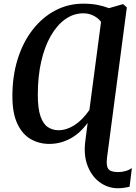

<svg xmlns="http://www.w3.org/2000/svg" viewBox="-20 -773 740 1046"><path d="M622 252.5Q568.5 252.5 524 220.5Q479.5 188.5 456.8 129.2Q434 70 445.5 -10L457.5 -103.5Q415.5 -46 362 -17.5Q308.5 11 248.5 11Q193 11 147.2 -15.2Q101.5 -41.5 74.5 -99Q47.5 -156.5 47.5 -248.5Q47.5 -359.5 76.5 -451.8Q105.5 -544 158.2 -611.5Q211 -679 281.2 -716Q351.5 -753 433.5 -753Q476.5 -753 510.2 -746.5Q544 -740 573.5 -728.5L646.5 -749.5H652.5L671 -732.5L563 86.5Q557.5 129.5 570 147Q582.5 164.5 623.5 164.5Q643.5 164.5 663.2 159Q683 153.5 698.5 142.5L686 244Q674 247.5 656.5 250Q639 252.5 622 252.5ZM298.5 -63.5Q342.5 -63.5 385.8 -91.2Q429 -119 467 -173.5L530.5 -654Q514.5 -675 489.2 -687.8Q464 -700.5 434 -700.5Q381 -700.5 335.8 -668.5Q290.5 -636.5 256.8 -577.8Q223 -519 204.5 -437.8Q186 -356.5 186 -257.5Q186 -181 200.8 -139Q215.5 -97 241.2 -80.2Q267 -63.5 298.5 -63.5Z"/></svg>

Font: Merriweather 24pt SemiBold
Style: Italic
Weight: 600
Italic angle: -7.8°
Version: Version 2.101